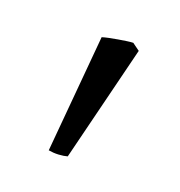

<svg xmlns="http://www.w3.org/2000/svg" viewBox="-92 -791 434 462"><g transform="rotate(30 125.0 -560.0)"><path d="M150.9 -407.2Q147 -405.3 141.4 -403.3Q135.7 -401.4 129.4 -399.9Q123 -398.4 116.5 -397.7Q109.9 -397 104 -397L78.1 -696.3Q83.5 -699.2 93.8 -703.4Q104 -707.5 115 -711.4Q126 -715.3 135.7 -718.5Q145.5 -721.7 150.9 -722.7L171.9 -712.4Z"/></g></svg>

Font: Akkhara
Style: Regular
Weight: 400
Designer: J. Victor Gaultney
Version: Version 1.00 June 13, 2006, initial release